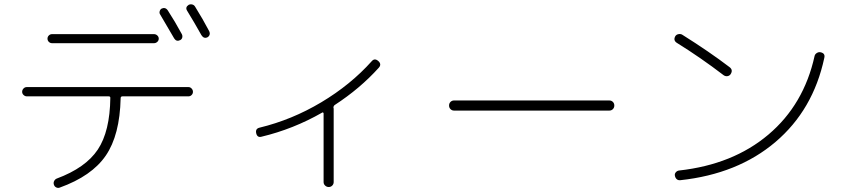

<svg xmlns="http://www.w3.org/2000/svg" viewBox="-20 -860 4040 910"><path d="M746.1 -819.3Q753.9 -823.2 761.7 -821.3Q769.5 -819.3 775.4 -810.5Q809.6 -757.8 841.8 -698.2Q845.7 -690.4 843.8 -682.1Q841.8 -673.8 834 -669.9Q816.4 -661.1 805.7 -677.7Q778.3 -724.6 739.3 -791Q734.4 -797.9 736.8 -806.6Q739.3 -815.4 746.1 -819.3ZM904.3 -829.1Q941.4 -769.5 971.7 -711.9Q975.6 -704.1 973.6 -696.3Q971.7 -688.5 963.9 -683.6Q946.3 -674.8 934.6 -693.4Q901.4 -752.9 867.2 -808.6Q856.4 -825.2 874 -836.9Q881.8 -840.8 890.6 -838.9Q899.4 -836.9 904.3 -829.1ZM226.6 -698.2H710Q718.8 -698.2 725.6 -691.9Q732.4 -685.5 732.4 -676.8Q732.4 -668 725.6 -661.6Q718.8 -655.3 710 -655.3H226.6Q217.8 -655.3 211.4 -661.6Q205.1 -668 205.1 -676.8Q205.1 -685.5 211.4 -691.9Q217.8 -698.2 226.6 -698.2ZM107.4 -403.3Q98.6 -403.3 91.8 -409.7Q85 -416 85 -424.8Q85 -433.6 91.3 -440.4Q97.7 -447.3 107.4 -447.3H873Q881.8 -447.3 888.2 -440.4Q894.5 -433.6 894.5 -424.8Q894.5 -416 888.2 -409.7Q881.8 -403.3 873 -403.3H560.5Q551.8 -403.3 551.8 -394.5Q547.9 -219.7 481.4 -122.6Q415 -25.4 262.7 29.3Q254.9 32.2 246.6 28.3Q238.3 24.4 235.4 15.1Q232.4 5.9 236.8 -2.4Q241.2 -10.7 249 -13.7Q385.7 -64.5 443.4 -150.9Q501 -237.3 502.9 -396.5Q502.9 -403.3 495.1 -403.3Z M1218.8 -211.9Q1199.2 -207 1194.3 -228.5Q1189.5 -250 1210 -254.9Q1363.3 -292 1502.4 -375Q1641.6 -458 1742.2 -570.3Q1755.9 -585.9 1772.9 -570.8Q1790 -555.7 1775.4 -539.1Q1686.5 -440.4 1566.4 -362.3Q1559.6 -357.4 1560.5 -347.7L1561.5 -346.7Q1561.5 -345.7 1561.5 -344.7V2.9Q1561.5 12.7 1554.7 19.5Q1547.9 26.4 1538.1 26.4Q1528.3 26.4 1521 19.5Q1513.7 12.7 1513.7 2.9V-322.3Q1513.7 -325.2 1511.2 -326.7Q1508.8 -328.1 1506.8 -326.2Q1370.1 -248 1218.8 -211.9Z M2131.8 -335.9Q2122.1 -335.9 2115.2 -342.8Q2108.4 -349.6 2108.4 -359.9Q2108.4 -370.1 2115.2 -377Q2122.1 -383.8 2131.8 -383.8H2868.2Q2877.9 -383.8 2884.8 -377Q2891.6 -370.1 2891.6 -359.9Q2891.6 -349.6 2884.8 -342.8Q2877.9 -335.9 2868.2 -335.9Z M3869.1 -612.3Q3892.6 -607.4 3886.7 -585Q3834 -338.9 3655.3 -187Q3476.6 -35.2 3204.1 -5.9Q3194.3 -4.9 3187.5 -10.7Q3180.7 -16.6 3178.7 -27.3Q3176.8 -36.1 3183.1 -43.5Q3189.5 -50.8 3198.2 -51.8Q3454.1 -80.1 3622.1 -222.2Q3790 -364.3 3840.8 -594.7Q3842.8 -603.5 3851.6 -608.9Q3860.4 -614.3 3869.1 -612.3ZM3187.5 -657.2Q3169.9 -668.9 3180.7 -688.5Q3185.5 -696.3 3195.8 -698.2Q3206.1 -700.2 3213.9 -695.3Q3342.8 -614.3 3437.5 -542Q3456.1 -528.3 3442.4 -507.8Q3436.5 -500 3426.8 -499Q3417 -498 3409.2 -503.9Q3300.8 -586.9 3187.5 -657.2Z"/></svg>

Font: Rounded-X Mgen+ 2m light
Style: Regular
Weight: 200
Designer: [Source Han Sans]
Ryoko NISHIZUKA  (kana & ideographs); Paul D. Hunt (Latin, Greek & Cyrillic); Wenlong ZHANG  (bopomofo
Version: Version 1.059.20150602